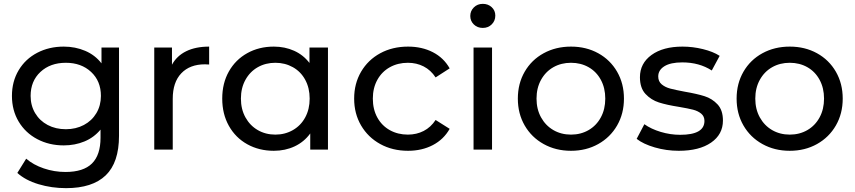

<svg xmlns="http://www.w3.org/2000/svg" viewBox="-20 -777 4438 997"><path d="M598 -530V-72Q598 67 529 133.5Q460 200 323 200Q248 200 180 179.5Q112 159 70 121L116 47Q153 79 207.5 97.5Q262 116 320 116Q413 116 457.5 72Q502 28 502 -62V-104Q468 -63 418.5 -42.5Q369 -22 311 -22Q235 -22 173.5 -54.5Q112 -87 77 -145.5Q42 -204 42 -279Q42 -354 77 -412.5Q112 -471 173.5 -503Q235 -535 311 -535Q371 -535 422.5 -513Q474 -491 507 -448V-530ZM504 -279Q504 -356 453 -403.5Q402 -451 322 -451Q241 -451 190 -403.5Q139 -356 139 -279Q139 -229 162.5 -189.5Q186 -150 227.5 -128Q269 -106 322 -106Q374 -106 415.5 -128Q457 -150 480.5 -189.5Q504 -229 504 -279Z M1066 -535V-442Q1058 -443 1044 -443Q966 -443 921.5 -396.5Q877 -350 877 -264V0H781V-530H873V-441Q898 -487 947 -511Q996 -535 1066 -535Z M1683 -530V0H1591V-84Q1559 -40 1510 -17Q1461 6 1402 6Q1325 6 1264 -28Q1203 -62 1168.5 -123.5Q1134 -185 1134 -265Q1134 -345 1168.5 -406Q1203 -467 1264 -501Q1325 -535 1402 -535Q1459 -535 1507 -513.5Q1555 -492 1587 -450V-530ZM1588 -265Q1588 -320 1565 -362.5Q1542 -405 1501 -428Q1460 -451 1410 -451Q1359 -451 1318.5 -428Q1278 -405 1254.5 -362.5Q1231 -320 1231 -265Q1231 -210 1254.5 -167.5Q1278 -125 1318.5 -101.5Q1359 -78 1410 -78Q1460 -78 1501 -101.5Q1542 -125 1565 -167.5Q1588 -210 1588 -265Z M1819 -265Q1819 -343 1855 -404.5Q1891 -466 1954.5 -500.5Q2018 -535 2099 -535Q2171 -535 2227.5 -506Q2284 -477 2315 -422L2242 -375Q2217 -413 2180 -432Q2143 -451 2098 -451Q2046 -451 2004.5 -428Q1963 -405 1939.5 -362.5Q1916 -320 1916 -265Q1916 -209 1939.5 -166.5Q1963 -124 2004.5 -101Q2046 -78 2098 -78Q2143 -78 2180 -97Q2217 -116 2242 -154L2315 -108Q2284 -53 2227.5 -23.5Q2171 6 2099 6Q2018 6 1954.5 -29Q1891 -64 1855 -125.5Q1819 -187 1819 -265Z M2439 -530H2535V0H2439ZM2422 -694Q2422 -720 2440.5 -738.5Q2459 -757 2487 -757Q2515 -757 2533.5 -739.5Q2552 -722 2552 -696Q2552 -669 2533.5 -650.5Q2515 -632 2487 -632Q2459 -632 2440.5 -650Q2422 -668 2422 -694Z M2669 -265Q2669 -343 2704.5 -404.5Q2740 -466 2803 -500.5Q2866 -535 2945 -535Q3024 -535 3086.5 -500.5Q3149 -466 3184.5 -404.5Q3220 -343 3220 -265Q3220 -187 3184.5 -125.5Q3149 -64 3086.5 -29Q3024 6 2945 6Q2866 6 2803 -29Q2740 -64 2704.5 -125.5Q2669 -187 2669 -265ZM3123 -265Q3123 -320 3100 -362.5Q3077 -405 3036.5 -428Q2996 -451 2945 -451Q2894 -451 2853.5 -428Q2813 -405 2789.5 -362.5Q2766 -320 2766 -265Q2766 -210 2789.5 -167.5Q2813 -125 2853.5 -101.5Q2894 -78 2945 -78Q2996 -78 3036.5 -101.5Q3077 -125 3100 -167.5Q3123 -210 3123 -265Z M3286 -56 3326 -132Q3361 -107 3411 -92Q3461 -77 3512 -77Q3638 -77 3638 -149Q3638 -173 3621 -187Q3604 -201 3578.5 -207.5Q3553 -214 3506 -222Q3442 -232 3401.5 -245Q3361 -258 3332 -289Q3303 -320 3303 -376Q3303 -448 3363 -491.5Q3423 -535 3524 -535Q3577 -535 3630 -522Q3683 -509 3717 -487L3676 -411Q3611 -453 3523 -453Q3462 -453 3430 -433Q3398 -413 3398 -380Q3398 -354 3416 -339Q3434 -324 3460.5 -317Q3487 -310 3535 -301Q3599 -290 3638.5 -277.5Q3678 -265 3706 -235Q3734 -205 3734 -151Q3734 -79 3672.5 -36.5Q3611 6 3505 6Q3440 6 3380 -11.5Q3320 -29 3286 -56Z M3805 -265Q3805 -343 3840.5 -404.5Q3876 -466 3939 -500.5Q4002 -535 4081 -535Q4160 -535 4222.5 -500.5Q4285 -466 4320.5 -404.5Q4356 -343 4356 -265Q4356 -187 4320.5 -125.5Q4285 -64 4222.5 -29Q4160 6 4081 6Q4002 6 3939 -29Q3876 -64 3840.5 -125.5Q3805 -187 3805 -265ZM4259 -265Q4259 -320 4236 -362.5Q4213 -405 4172.5 -428Q4132 -451 4081 -451Q4030 -451 3989.5 -428Q3949 -405 3925.5 -362.5Q3902 -320 3902 -265Q3902 -210 3925.5 -167.5Q3949 -125 3989.5 -101.5Q4030 -78 4081 -78Q4132 -78 4172.5 -101.5Q4213 -125 4236 -167.5Q4259 -210 4259 -265Z"/></svg>

Font: Idrija
Style: Regular
Weight: 500
Designer: Julieta Ulanovsky
Foundry: Julieta Ulanovsky
Version: Version 7.200